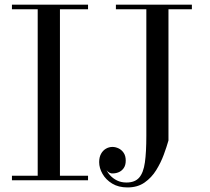

<svg xmlns="http://www.w3.org/2000/svg" viewBox="-20 -770 896 820"><path d="M31 0V-19.5H141V-730.5H31V-750H356V-730.5H236V-19.5H356V0ZM799.5 -750V-730.5H699.5V-170Q692 -143.5 679.5 -109.5Q667 -75.5 647.2 -43.5Q627.5 -11.5 597.5 9.5Q567.5 30.5 524.5 30.5Q486 30.5 459 14Q432 -2.5 417.8 -27.5Q403.5 -52.5 403.5 -77.5Q403.5 -98.5 411.5 -113Q419.5 -127.5 432.5 -135Q445.5 -142.5 460.5 -142.5Q473 -142.5 486 -136.5Q499 -130.5 508 -117.5Q517 -104.5 517 -84Q517 -64 508 -51.5Q499 -39 485.2 -33.8Q471.5 -28.5 456 -29.5Q449 -30.5 441.8 -36.2Q434.5 -42 432 -51Q437.5 -35.5 449.8 -21.8Q462 -8 479.8 0.8Q497.5 9.5 520 9.5Q556 9.5 574.2 -11.2Q592.5 -32 598.8 -76.2Q605 -120.5 605 -190V-730.5H475V-750Z"/></svg>

Font: Bodoni Moda
Style: Regular
Weight: 400
Designer: Owen Earl
Foundry: indestructible type
Version: Version 2.005